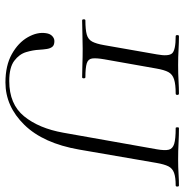

<svg xmlns="http://www.w3.org/2000/svg" viewBox="-6 -659 678 706"><g transform="rotate(90 333.0 -306.0)"><path d="M283 13Q221 13 179 -10.5Q137 -34 117 -69Q97 -104 102 -136Q104 -151 112.5 -159Q121 -167 131 -167Q146 -167 152 -159.5Q158 -152 160 -139.5Q162 -127 163 -111Q164 -89 171.5 -63.5Q179 -38 203.5 -19.5Q228 -1 278 -1Q363 -1 407.5 -55.5Q452 -110 468 -200L529 -544Q534 -573 530.5 -587.5Q527 -602 509 -607.5Q491 -613 451 -613Q448 -613 448 -619Q448 -625 451 -625Q477 -625 506 -623.5Q535 -622 566 -622Q595 -622 619 -623.5Q643 -625 662 -625Q666 -625 666 -619Q666 -613 662 -613Q632 -613 615.5 -607Q599 -601 591.5 -586Q584 -571 579 -542L530 -258Q507 -126 439 -56.5Q371 13 283 13ZM55 -269Q51 -269 51 -275Q51 -281 55 -281Q89 -281 107 -286Q125 -291 133 -306Q141 -321 146 -350L180 -544Q188 -587 176 -600Q164 -613 113 -613Q109 -613 109 -619Q109 -625 113 -625Q136 -625 163 -623.5Q190 -622 219 -622Q251 -622 277.5 -623.5Q304 -625 324 -625Q329 -625 329 -619Q329 -613 324 -613Q290 -613 271.5 -607Q253 -601 245 -586Q237 -571 232 -542L198 -350Q193 -321 195 -306Q197 -291 213 -286Q229 -281 264 -281Q268 -281 268 -275Q268 -269 264 -269Q243 -269 217 -270Q191 -271 159 -271Q130 -271 103 -270Q76 -269 55 -269Z"/></g></svg>

Font: Cormorant Light
Style: Italic
Weight: 300
Italic angle: -10°
Designer: Christian Thalmann (Catharsis Fonts)
Foundry: Catharsis Fonts
Version: Version 4.000